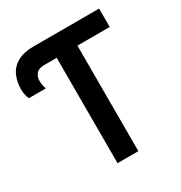

<svg xmlns="http://www.w3.org/2000/svg" viewBox="-175 -836 905 958"><g transform="rotate(-30 278.0 -357.0)"><path d="M226 0V-607H155Q122 -607 108 -590.5Q94 -574 94 -550Q94 -534 97 -521.5Q100 -509 103 -502H5Q1 -510 -3 -525.5Q-7 -541 -7 -559Q-7 -602 9 -637.5Q25 -673 61 -693.5Q97 -714 157 -714H532V-608H346V0Z"/></g></svg>

Font: Noto Sans Mono SemiCondensed SemiBold
Style: Regular
Weight: 600
Width: 4
Designer: Monotype Design Team
Foundry: Monotype Imaging Inc.
Version: Version 2.014; ttfautohint (v1.8.4.7-5d5b)